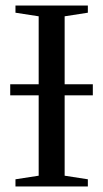

<svg xmlns="http://www.w3.org/2000/svg" viewBox="-20 -675 373 695"><path d="M316 -330H214V-39L298 -26V0H36V-26L120 -39V-330H17V-370H120V-616L36 -629V-655H298V-629L214 -616V-370H316Z"/></svg>

Font: Libra Serif Modern
Style: Regular
Weight: 400
Designer: Stefan Peev, Context Ltd
Foundry: Stefan Peev, Context Ltd
Version: Version 1.000